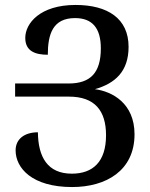

<svg xmlns="http://www.w3.org/2000/svg" viewBox="-20 -744 604 775"><path d="M271 11C408 11 523 -55 523 -202C523 -327 433 -375 363 -384C444 -407 499 -455 499 -555C499 -669 415 -724 285 -724C142 -724 82 -650 82 -591C82 -537 123 -523 173 -523C173 -606 193 -671 283 -671C353 -671 387 -630 387 -549C387 -450 345 -407 257 -407H41V-354H258C362 -354 408 -298 408 -198C408 -90 354 -43 270 -43C172 -43 134 -110 133 -210C79 -210 43 -183 43 -137C43 -66 109 11 271 11Z"/></svg>

Font: Noto Serif Armenian Condensed Semi
Style: Regular
Weight: 600
Width: 3
Designer: Monotype Design Team
Foundry: Monotype Imaging Inc.
Version: Version 1.901